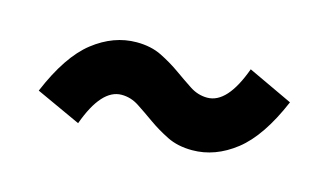

<svg xmlns="http://www.w3.org/2000/svg" viewBox="-40 -529 680 397"><g transform="rotate(15 300.0 -330.0)"><path d="M384 -237Q353 -237 330 -248.5Q307 -260 288 -273.5Q269 -287 251.5 -298.5Q234 -310 214 -310Q171 -310 142 -230L46 -274Q80 -355 123.5 -389Q167 -423 216 -423Q247 -423 270 -411.5Q293 -400 312 -386.5Q331 -373 348.5 -361.5Q366 -350 386 -350Q429 -350 458 -430L554 -385Q520 -305 476.5 -271Q433 -237 384 -237Z"/></g></svg>

Font: Source Code Pro Black
Style: Italic
Weight: 900
Italic angle: -11°
Monospace: yes
Designer: Paul D. Hunt, Teo Tuominen
Foundry: Adobe Systems Incorporated
Version: Version 1.050;PS 1.000;hotconv 16.6.51;makeotf.lib2.5.65220